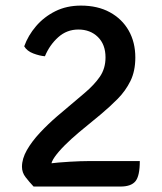

<svg xmlns="http://www.w3.org/2000/svg" viewBox="-20 -666 580 686"><path d="M66.5 -500.5Q80.5 -539.5 108.8 -572.5Q137 -605.5 177.5 -625.8Q218 -646 269 -646Q329 -646 372.5 -622.2Q416 -598.5 439.8 -556.8Q463.5 -515 463.5 -460.5Q463.5 -412 446 -376.5Q428.5 -341 400.2 -312.5Q372 -284 339 -256.5L262.5 -193.5Q234 -169.5 211.5 -147Q189 -124.5 175.8 -105.8Q162.5 -87 162.5 -74L160.5 0.5H100Q84.5 -16 71.5 -32.8Q58.5 -49.5 58.5 -70Q58.5 -99 76.2 -130Q94 -161 122.8 -191.8Q151.5 -222.5 184 -250.5L281.5 -333Q317 -363 337 -392.2Q357 -421.5 357 -461Q357 -507 329.8 -533.8Q302.5 -560.5 260 -560.5Q218.5 -560.5 187.8 -532.8Q157 -505 140.5 -465Q121.5 -466.5 99 -475Q76.5 -483.5 66.5 -500.5ZM479.5 -90.5Q479.5 -37.5 464 -18.5Q448.5 0.5 410.5 0.5H107L77 -67Q107 -76 148.2 -81Q189.5 -86 229.8 -88.2Q270 -90.5 296 -90.5Z"/></svg>

Font: Signika Light
Style: Regular
Weight: 400
Version: Version 2.003;gftools[0.9.32]